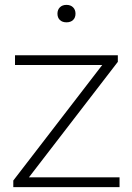

<svg xmlns="http://www.w3.org/2000/svg" viewBox="-20 -767 542 787"><path d="M98.5 -40H470V0H34.5V-27L399 -500.5H41.5V-540.5H463V-513.5ZM215.5 -711Q215.5 -727 225.5 -737Q235.5 -747 252.5 -747Q269.5 -747 279.5 -737Q289.5 -727 289.5 -711Q289.5 -694.5 279.5 -685Q269.5 -675.5 252.5 -675.5Q235.5 -675.5 225.5 -685Q215.5 -694.5 215.5 -711Z"/></svg>

Font: Encode Sans Expanded ExtraLight
Style: Regular
Weight: 275
Width: 7
Designer: Multiple Designers
Foundry: Impallari Type
Version: Version 2.000